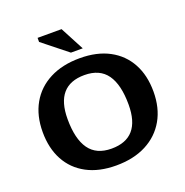

<svg xmlns="http://www.w3.org/2000/svg" viewBox="-161 -1081 1192 1238"><g transform="rotate(-20 434.5 -461.5)"><path d="M441 -719Q559 -719 642.5 -674.2Q726 -629.5 770.5 -547.8Q815 -466 815 -354.5Q815 -242.5 768 -160.2Q721 -78 634.2 -33Q547.5 12 427.5 12Q310 12 226.2 -32.8Q142.5 -77.5 98.2 -159.5Q54 -241.5 54 -352.5Q54 -465 100.8 -547.2Q147.5 -629.5 234.5 -674.2Q321.5 -719 441 -719ZM436.5 -100.5Q635.5 -100.5 635.5 -330.5Q635.5 -467 586 -536.8Q536.5 -606.5 432 -606.5Q233.5 -606.5 233.5 -376.5Q233.5 -240 283 -170.2Q332.5 -100.5 436.5 -100.5ZM481.5 -772H400.5L231 -907V-935H395.5Z"/></g></svg>

Font: Newsreader Caption SemiBold
Style: Regular
Weight: 600
Designer: Hugues Gentile
Foundry: Production Type
Version: Version 1.001